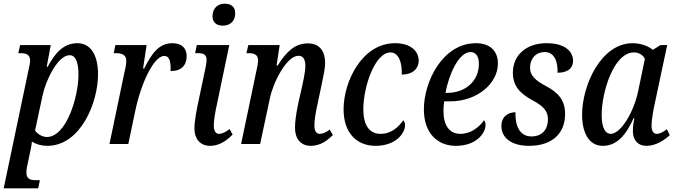

<svg xmlns="http://www.w3.org/2000/svg" viewBox="-35 -780 3664 1040"><path d="M118 -394 -15 240H172L181 196H160C130 196 108 190 108 155C108 137 112 116 117 97L130 35C134 19 137 -2 138 -13C161 2 190 10 223 10C403 8 496 -226 496 -377C496 -486 454 -546 384 -546C307 -546 261 -489 223 -418H218L240 -536H74L64 -492H76C106 -492 128 -485 128 -452C128 -441 125 -423 118 -394ZM219 -38C190 -38 165 -58 155 -73L195 -261C213 -347 279 -481 342 -481C380 -481 390 -429 390 -376C390 -254 324 -38 219 -38Z M639 -388 558 0H660L698 -181C729 -329 798 -477 855 -477C883 -477 891 -446 889 -395C948 -395 976 -426 976 -477C976 -518 951 -546 898 -546C823 -546 784 -484 746 -409H740L759 -536H590L581 -492H593C620 -492 649 -486 649 -451C649 -436 646 -415 639 -388Z M1172 -641C1205 -641 1239 -659 1239 -709C1239 -745 1214 -760 1183 -760C1146 -760 1116 -737 1116 -692C1116 -657 1140 -641 1172 -641ZM1103 10C1158 10 1198 -24 1225 -51L1209 -81C1188 -66 1170 -55 1151 -55C1133 -55 1123 -71 1123 -101C1123 -129 1132 -180 1140 -215L1207 -536H1031L1022 -492H1035C1066 -492 1084 -486 1084 -455C1084 -446 1082 -430 1078 -412L1042 -241C1030 -187 1018 -121 1018 -83C1018 -31 1047 10 1103 10Z M1648 10C1702 10 1741 -21 1768 -49L1751 -78C1731 -63 1714 -55 1696 -55C1678 -55 1668 -72 1668 -100C1668 -127 1674 -166 1683 -207L1707 -321C1714 -358 1726 -404 1726 -439C1726 -496 1702 -545 1632 -545C1566 -545 1518 -504 1469 -425H1463L1480 -536H1310L1300 -492H1310C1341 -492 1363 -485 1363 -452C1363 -442 1360 -421 1355 -402L1271 0H1374L1427 -248C1444 -332 1517 -478 1582 -478C1613 -478 1619 -448 1619 -423C1619 -388 1605 -329 1599 -301L1581 -223C1568 -159 1563 -121 1563 -89C1562 -32 1592 10 1648 10Z M1999 10C2109 10 2159 -58 2159 -102C2159 -114 2155 -124 2149 -128C2124 -93 2086 -55 2026 -55C1965 -55 1933 -103 1933 -188C1933 -310 1996 -496 2080 -496C2124 -496 2144 -442 2141 -376C2203 -376 2233 -411 2233 -451C2233 -500 2193 -546 2105 -546C1925 -546 1826 -337 1826 -188C1826 -55 1902 10 1999 10Z M2434 10C2545 10 2595 -58 2595 -104C2595 -115 2592 -125 2586 -128C2562 -92 2515 -55 2459 -55C2399 -55 2367 -101 2367 -180C2367 -196 2369 -216 2371 -231H2403C2550 -231 2662 -328 2662 -436C2662 -505 2618 -546 2543 -546C2362 -546 2261 -337 2261 -188C2261 -55 2338 10 2434 10ZM2388 -277H2378C2397 -380 2451 -498 2514 -498C2542 -498 2559 -475 2559 -434C2559 -340 2485 -277 2388 -277Z M2830 10C2958 10 3026 -59 3026 -163C3026 -236 2990 -279 2920 -315C2864 -345 2835 -372 2836 -415C2837 -463 2867 -498 2916 -498C2972 -498 2987 -439 2985 -386C3036 -386 3069 -407 3069 -452C3069 -498 3029 -546 2926 -546C2815 -546 2743 -481 2743 -386C2743 -312 2784 -273 2849 -237C2909 -205 2933 -178 2933 -134C2933 -75 2898 -41 2844 -41C2778 -41 2755 -101 2757 -172C2725 -172 2681 -155 2681 -97C2681 -31 2739 10 2830 10Z M3230 10C3305 10 3355 -46 3397 -140H3401C3397 -116 3393 -98 3393 -71C3393 -20 3421 10 3466 10C3520 10 3566 -23 3593 -48L3577 -80C3557 -65 3540 -55 3522 -55C3504 -55 3494 -71 3494 -102C3494 -130 3506 -194 3511 -216L3579 -536H3543L3501 -510C3478 -530 3436 -546 3392 -546C3220 -546 3118 -318 3118 -158C3118 -63 3154 10 3230 10ZM3273 -55C3245 -55 3224 -85 3224 -158C3224 -278 3288 -496 3399 -496C3424 -496 3447 -484 3458 -461L3422 -288C3399 -174 3328 -55 3273 -55Z"/></svg>

Font: Noto Serif Condensed Medium
Style: Italic
Weight: 500
Width: 3
Italic angle: -12°
Designer: Monotype Design Team
Foundry: Monotype Imaging Inc.
Version: Version 2.013